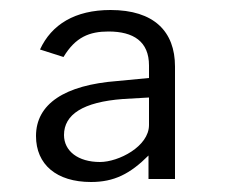

<svg xmlns="http://www.w3.org/2000/svg" viewBox="-20 -770 457 384"><path d="M162 -406C208 -406 240 -422 277 -459V-412H330V-637C330 -707 288 -750 201 -750C130 -750 83 -721 60 -671L107 -656C131 -696 159 -707 197 -707C247 -707 278 -687 278 -639V-614L215 -608C109 -600 52 -562 52 -498C52 -441 93 -406 162 -406ZM180 -446C136 -446 108 -468 108 -500C108 -541 146 -566 226 -572L278 -575V-520C278 -477 217 -446 180 -446Z"/></svg>

Font: Cheyenne Sans Light
Style: Regular
Weight: 300
Designer: The Public Sans project authors (U.S. Web Design System), Libre Franklin designed by Pablo Impallari and Rodrigo Fuenzal
Foundry: The Cheyenne Sans Project Authors
Version: Version 2.007